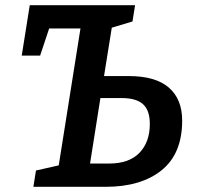

<svg xmlns="http://www.w3.org/2000/svg" viewBox="-20 -722 763 742"><path d="M109 0 119 -63 207 -83 291 -612H170L135 -507H64L95 -702H502L492 -639L412 -615L382 -428H478Q581 -428 632.5 -383.5Q684 -339 684 -256Q684 -128 604.5 -64Q525 0 388 0ZM451 -343H368L328 -90H402Q479 -90 519 -131.5Q559 -173 559 -243Q559 -296 532.5 -319.5Q506 -343 451 -343Z"/></svg>

Font: Bitter SemiBold
Style: Italic
Weight: 600
Italic angle: -9°
Designer: Sol Matas, and Bitter project Authors
Foundry: Sol Matas
Version: Version 2.001